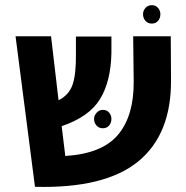

<svg xmlns="http://www.w3.org/2000/svg" viewBox="-20 -711 718 741"><path d="M532 -656Q532 -670 541.5 -680.5Q551 -691 566 -691Q581 -691 590 -680.5Q599 -670 599 -656Q599 -641 590 -630.5Q581 -620 566 -620Q551 -620 541.5 -630.5Q532 -641 532 -656ZM640 -404Q642 -193 513.5 -88Q385 17 115 10L40 -571H177L206 -324Q246 -344 260 -384Q274 -424 273 -504V-570H410V-507Q408 -397 366 -328.5Q324 -260 218 -224L232 -109Q375 -118 436 -191.5Q497 -265 496 -396L494 -571H639ZM343 -252Q343 -265 353 -276Q363 -287 377 -287Q392 -287 401 -276.5Q410 -266 410 -252Q410 -237 401 -226.5Q392 -216 377 -216Q362 -216 352.5 -226.5Q343 -237 343 -252Z"/></svg>

Font: Assistant
Style: Bold
Weight: 700
Designer: Hebrew By Ben Nathan, Latin by Paul Hunt
Version: Version 2.001;PS 002.001;hotconv 1.0.88;makeotf.lib2.5.64775